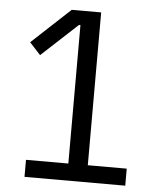

<svg xmlns="http://www.w3.org/2000/svg" viewBox="-51 -742 642 786"><g transform="rotate(5 270.0 -349.0)"><path d="M79 0V-70H253V-639H247L99 -502L54 -551L212 -698H333V-70H493V0Z"/></g></svg>

Font: IBM Plex Sans Cond
Style: Regular
Weight: 400
Width: 3
Designer: Mike Abbink, Paul van der Laan, Pieter van Rosmalen
Foundry: Bold Monday
Version: Version 1.3